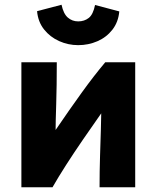

<svg xmlns="http://www.w3.org/2000/svg" viewBox="-20 -788 659 808"><path d="M70 0V-526H219Q219 -426 216.5 -348.5Q214 -271 214 -241Q274 -329 324.5 -399Q375 -469 423 -526H549V0H399Q399 -67 401 -131Q403 -195 404.5 -243Q406 -291 406 -311Q368 -257 329.5 -201Q291 -145 258 -93.5Q225 -42 201 0ZM309 -598Q267 -598 229 -615Q191 -632 165.5 -664Q140 -696 136 -741L239 -768Q247 -730 265.5 -714Q284 -698 309 -698Q335 -698 353.5 -712.5Q372 -727 380 -767L482 -740Q478 -695 453 -663Q428 -631 390 -614.5Q352 -598 309 -598Z"/></svg>

Font: Ubuntu Sans ExtraBold
Style: Regular
Weight: 800
Designer: Dalton Maag Ltd
Foundry: Dalton Maag Ltd
Version: Version 1.006; ttfautohint (v1.8.4.7-5d5b)